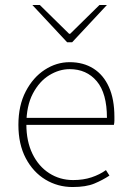

<svg xmlns="http://www.w3.org/2000/svg" viewBox="-20 -740 518 772"><path d="M272 12Q212 12 162.5 -18Q113 -48 83.5 -104Q54 -160 54 -238Q54 -316 83.5 -372.5Q113 -429 160 -459.5Q207 -490 260 -490Q315 -490 355.5 -464.5Q396 -439 418 -390Q440 -341 440 -270Q440 -263 440 -255Q440 -247 438 -238H70V-266H410Q410 -365 369 -413.5Q328 -462 260 -462Q218 -462 178 -437.5Q138 -413 112 -363.5Q86 -314 86 -240Q86 -172 110.5 -121.5Q135 -71 178 -43.5Q221 -16 274 -16Q315 -16 348 -27Q381 -38 406 -56L420 -34Q393 -16 359.5 -2Q326 12 272 12ZM250 -570 110 -720H140L258 -604H262L380 -720H410L270 -570Z"/></svg>

Font: SourceSans3VF
Style: Regular
Weight: 200
Designer: Paul D. Hunt
Foundry: Adobe
Version: Version 3.052;hotconv 1.1.0;makeotfexe 2.6.0